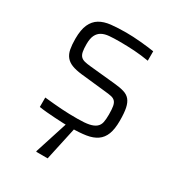

<svg xmlns="http://www.w3.org/2000/svg" viewBox="-171 -623 841 917"><g transform="rotate(30 249.5 -164.0)"><path d="M60 0ZM255 8Q234 8 210.5 7Q187 6 163 4.5Q139 3 116.5 1Q94 -1 76 -4V-56Q104 -53 127 -51Q150 -49 171 -47.5Q192 -46 213.5 -45.5Q235 -45 259 -45Q300 -45 323.5 -50Q347 -55 360 -66Q373 -77 376.5 -94.5Q380 -112 380 -137Q380 -166 377 -182.5Q374 -199 366 -207.5Q358 -216 344.5 -219Q331 -222 310 -224L171 -239Q137 -243 115.5 -251.5Q94 -260 81.5 -275.5Q69 -291 64.5 -314.5Q60 -338 60 -371Q60 -421 73.5 -450.5Q87 -480 112 -495Q137 -510 173.5 -514Q210 -518 256 -518Q293 -518 336.5 -514Q380 -510 412 -505V-453Q370 -460 331.5 -462.5Q293 -465 248 -465Q218 -465 194 -463Q170 -461 153.5 -452Q137 -443 128 -425Q119 -407 119 -375Q119 -350 122 -334.5Q125 -319 133 -310.5Q141 -302 154.5 -298.5Q168 -295 189 -293L329 -279Q361 -276 382.5 -269.5Q404 -263 416.5 -248Q429 -233 434.5 -207Q440 -181 440 -138Q440 -92 429 -63.5Q418 -35 395 -19Q372 -3 337 2.5Q302 8 255 8ZM168 0ZM168 190V185L230 -8H273V-3L231 190Z"/></g></svg>

Font: Azeri Sans Light
Style: Regular
Weight: 300
Designer: Hector Gatti & Omnibus-Type (original fonts) / Cristiano Sobral (main changes and remastering)
Version: Version 1.000; ttfautohint (v1.6)